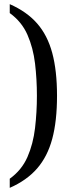

<svg xmlns="http://www.w3.org/2000/svg" viewBox="-20 -779 343 926"><path d="M27 83Q85 41 112.5 -22Q140 -85 149 -161.5Q158 -238 158 -317Q158 -397 149 -472.5Q140 -548 112.5 -611Q85 -674 27 -716V-759Q109 -723 159 -666Q209 -609 232 -523.5Q255 -438 255 -317Q255 -195 232 -109.5Q209 -24 159 33.5Q109 91 27 127Z"/></svg>

Font: Noto Serif Myanmar Cond
Style: Regular
Weight: 400
Width: 3
Designer: Ben Mitchell and the Monotype Design Team
Foundry: Monotype Imaging Inc.
Version: Version 2.106; ttfautohint (v1.8.4.7-5d5b)